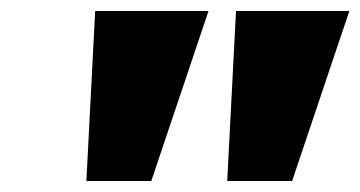

<svg xmlns="http://www.w3.org/2000/svg" viewBox="-20 -745 655 349"><path d="M393 -416 409 -725H615L511 -416ZM137 -416 153 -725H359L255 -416Z"/></svg>

Font: REM ExtraBold
Style: Italic
Weight: 800
Italic angle: -11°
Designer: Octavio Pardo
Foundry: Ashler Design
Version: Version 1.005;gftools[0.9.28]